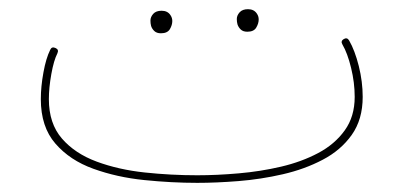

<svg xmlns="http://www.w3.org/2000/svg" viewBox="-20 -399 910 420"><path d="M69.3 -182.1Q69.3 -209.5 75 -240.5Q80.6 -271.5 89.8 -290Q93.3 -297.9 101.6 -293.9Q109.4 -290.5 105.5 -282.2Q97.7 -267.1 92.3 -237.1Q86.9 -207 86.9 -182.1Q86.9 -128.9 115.5 -95.9Q144 -63 191.7 -45.4Q239.3 -27.8 296.6 -21.7Q354 -15.6 411.6 -15.6Q454.6 -15.6 502.2 -19.8Q549.8 -23.9 594.7 -34.4Q639.6 -44.9 676 -64.2Q712.4 -83.5 734.1 -113.8Q755.9 -144 755.9 -187Q755.9 -218.3 748 -250.5Q740.2 -282.7 729 -301.8Q724.6 -309.1 731.9 -313.5Q739.3 -317.9 743.7 -310.5Q756.3 -288.6 764.9 -254.4Q773.4 -220.2 773.4 -187Q773.4 -137.7 749.5 -104Q725.6 -70.3 686 -49.6Q646.5 -28.8 598.6 -17.8Q550.8 -6.8 502 -2.9Q453.1 1 411.6 1Q355.5 1 295.7 -5.1Q235.8 -11.2 184.3 -29.8Q132.8 -48.3 101.1 -85Q69.3 -121.6 69.3 -182.1ZM498 -357.4Q498 -365.2 504.2 -372.1Q510.3 -378.9 522.5 -378.9Q535.6 -378.9 542 -369.1Q545.9 -363.3 545.9 -356.4Q545.9 -347.7 540.5 -338.6Q535.2 -329.6 521 -329.6Q511.7 -329.6 506.6 -334.5Q501.5 -339.4 499.5 -345.7Q498 -351.1 498 -357.4ZM309.1 -354Q309.1 -361.8 315.2 -368.7Q321.3 -375.5 333.5 -375.5Q346.7 -375.5 353 -365.7Q356.9 -359.9 356.9 -353Q356.9 -344.2 351.6 -335.2Q346.2 -326.2 332 -326.2Q322.8 -326.2 317.6 -331.1Q312.5 -335.9 310.5 -342.3Q309.1 -347.7 309.1 -354Z"/></svg>

Font: Mikhak Thin
Style: Regular
Weight: 100
Designer: Amin Abedi
Version: Version 3.3